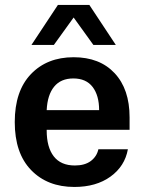

<svg xmlns="http://www.w3.org/2000/svg" viewBox="-20 -739 575 769"><path d="M277.8 9.8Q169.9 9.8 104.5 -57.9Q39.1 -125.5 39.1 -250Q39.1 -374.5 103.8 -442.1Q168.5 -509.8 274.9 -509.8Q379.4 -509.8 439.2 -445.8Q499 -381.8 499 -269V-219.2H167V-216.8Q167 -149.4 195.3 -112.8Q223.6 -76.2 279.8 -76.2Q319.8 -76.2 343.8 -94.2Q367.7 -112.3 374 -141.1H492.2Q480 -73.2 422.6 -31.7Q365.2 9.8 277.8 9.8ZM106 -559.1 211.9 -719.2H337.9L443.8 -559.1H354L274.9 -668.9L195.8 -559.1ZM167 -297.9H377Q377 -356.9 350.8 -390.9Q324.7 -424.8 273.9 -424.8Q223.6 -424.8 196.8 -391.8Q169.9 -358.9 167 -297.9Z"/></svg>

Font: TASA Orbiter Text SemiBold
Style: Regular
Weight: 600
Designer: Weizhong Zhang
Version: Version 1.000;Glyphs 3.1.2 (3151)